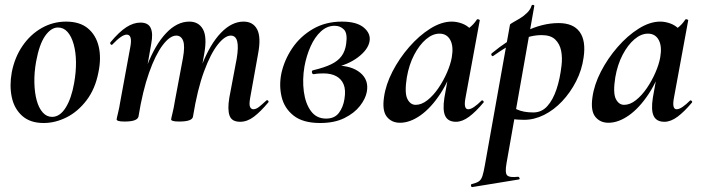

<svg xmlns="http://www.w3.org/2000/svg" viewBox="-20 -487 2859 782"><path d="M158 14Q103 14 70.5 -15Q38 -44 28 -91Q18 -138 28 -193Q40 -254 72 -300.5Q104 -347 150 -373Q196 -399 249 -399Q305 -399 338 -371.5Q371 -344 382 -297.5Q393 -251 381 -193Q368 -125 332.5 -78.5Q297 -32 251 -9Q205 14 158 14ZM192 -11Q224 -11 247.5 -48.5Q271 -86 282 -149Q290 -194 289.5 -234.5Q289 -275 280 -307Q271 -339 255 -357Q239 -375 216 -375Q188 -375 164 -341Q140 -307 127 -236Q119 -191 120 -150Q121 -109 129.5 -78Q138 -47 154 -29Q170 -11 192 -11Z M958 9Q924 9 915 -16Q906 -41 914 -89L944 -248Q952 -296 946 -319Q940 -342 920 -342Q896 -342 867 -305.5Q838 -269 811 -196Q784 -123 766 -12L748 -13Q768 -135 802 -221.5Q836 -308 880 -353.5Q924 -399 972 -399Q1011 -399 1027.5 -367Q1044 -335 1031 -267L999 -89Q994 -61 998.5 -51.5Q1003 -42 1012 -42Q1023 -42 1035.5 -52Q1048 -62 1064 -77Q1068 -81 1072 -77Q1076 -73 1072 -69Q1041 -32 1014 -11.5Q987 9 958 9ZM488 8Q469 8 462 5.5Q455 3 455 0Q455 -4 460.5 -26Q466 -48 470 -74L511 -297Q520 -346 496 -346Q486 -346 471.5 -336Q457 -326 438 -306Q435 -302 431 -306.5Q427 -311 430 -315Q466 -358 495 -376.5Q524 -395 552 -395Q584 -395 594 -372.5Q604 -350 596 -309L544 -12Q539 8 488 8ZM710 8Q691 8 684 5.5Q677 3 677 0Q677 -4 682.5 -26Q688 -48 692 -74L725 -250Q734 -299 726 -320.5Q718 -342 698 -342Q672 -342 642.5 -303Q613 -264 587 -190.5Q561 -117 544 -12L526 -13Q545 -132 578.5 -218.5Q612 -305 656.5 -352Q701 -399 751 -399Q789 -399 806.5 -368Q824 -337 812 -269L766 -12Q763 8 710 8Z M1284 14Q1214 14 1176 -16Q1138 -46 1127 -92.5Q1116 -139 1126 -188Q1138 -243 1170.5 -291Q1203 -339 1254.5 -369Q1306 -399 1373 -399Q1433 -399 1462 -374.5Q1491 -350 1485 -318Q1479 -285 1438.5 -254Q1398 -223 1333 -209L1348 -220Q1412 -220 1447.5 -190.5Q1483 -161 1474 -113Q1469 -85 1446 -55.5Q1423 -26 1382.5 -6Q1342 14 1284 14ZM1308 -4Q1343 -4 1360.5 -27.5Q1378 -51 1383 -84Q1389 -121 1379.5 -143.5Q1370 -166 1349 -177Q1328 -188 1298 -188Q1289 -188 1279.5 -187.5Q1270 -187 1259 -185Q1252 -184 1250.5 -192Q1249 -200 1256 -201Q1302 -212 1329.5 -225.5Q1357 -239 1371.5 -259Q1386 -279 1390 -309Q1396 -351 1381 -366.5Q1366 -382 1343 -382Q1312 -382 1287 -359Q1262 -336 1245 -298Q1228 -260 1220 -216Q1211 -163 1217.5 -114Q1224 -65 1246.5 -34.5Q1269 -4 1308 -4Z M1609 13Q1575 13 1555.5 -11.5Q1536 -36 1544 -91Q1551 -142 1578.5 -195.5Q1606 -249 1646.5 -295.5Q1687 -342 1732.5 -370.5Q1778 -399 1820 -399Q1840 -399 1861 -391.5Q1882 -384 1897.5 -367.5Q1913 -351 1915 -324L1855 -357Q1872 -359 1890.5 -373Q1909 -387 1922 -407Q1924 -410 1929.5 -408Q1935 -406 1934 -404L1876 -89Q1867 -42 1887 -42Q1897 -42 1911 -51.5Q1925 -61 1941 -77Q1944 -80 1948 -76Q1952 -72 1949 -69Q1918 -32 1890.5 -11.5Q1863 9 1837 9Q1805 9 1793.5 -14.5Q1782 -38 1790 -89L1815 -229L1836 -246Q1812 -164 1774 -106Q1736 -48 1693 -17.5Q1650 13 1609 13ZM1673 -60Q1697 -60 1721 -79Q1745 -98 1765.5 -128Q1786 -158 1800.5 -191.5Q1815 -225 1820 -253Q1828 -298 1814 -324Q1800 -350 1770 -350Q1742 -350 1715 -327Q1688 -304 1667 -264Q1646 -224 1637 -172Q1627 -109 1639 -84.5Q1651 -60 1673 -60Z M1903 275Q1900 276 1898.5 270Q1897 264 1901 263Q1921 258 1930.5 251.5Q1940 245 1945 229.5Q1950 214 1955 185L2057 -386Q2057 -389 2069 -395.5Q2081 -402 2097.5 -412Q2114 -422 2127.5 -435.5Q2141 -449 2145 -464Q2147 -468 2152 -467Q2157 -466 2156 -462L2043 178Q2036 217 2045.5 227Q2055 237 2090 233Q2094 233 2096 238Q2098 243 2093 244ZM2115 1Q2090 1 2065.5 -2Q2041 -5 2027 -8L2037 -70Q2058 -54 2085 -41.5Q2112 -29 2152 -29Q2186 -29 2209 -54.5Q2232 -80 2246.5 -123Q2261 -166 2267 -220Q2271 -252 2265.5 -280Q2260 -308 2241.5 -326Q2223 -344 2186 -344Q2142 -344 2095 -322.5Q2048 -301 1990 -260Q1986 -256 1982.5 -261Q1979 -266 1983 -270Q2047 -323 2117.5 -358Q2188 -393 2255 -393Q2315 -393 2341 -357Q2367 -321 2357 -253Q2350 -202 2326.5 -156Q2303 -110 2269.5 -74.5Q2236 -39 2196 -19Q2156 1 2115 1Z M2458 13Q2424 13 2404.5 -11.5Q2385 -36 2393 -91Q2400 -142 2427.5 -195.5Q2455 -249 2495.5 -295.5Q2536 -342 2581.5 -370.5Q2627 -399 2669 -399Q2689 -399 2710 -391.5Q2731 -384 2746.5 -367.5Q2762 -351 2764 -324L2704 -357Q2721 -359 2739.5 -373Q2758 -387 2771 -407Q2773 -410 2778.5 -408Q2784 -406 2783 -404L2725 -89Q2716 -42 2736 -42Q2746 -42 2760 -51.5Q2774 -61 2790 -77Q2793 -80 2797 -76Q2801 -72 2798 -69Q2767 -32 2739.5 -11.5Q2712 9 2686 9Q2654 9 2642.5 -14.5Q2631 -38 2639 -89L2664 -229L2685 -246Q2661 -164 2623 -106Q2585 -48 2542 -17.5Q2499 13 2458 13ZM2522 -60Q2546 -60 2570 -79Q2594 -98 2614.5 -128Q2635 -158 2649.5 -191.5Q2664 -225 2669 -253Q2677 -298 2663 -324Q2649 -350 2619 -350Q2591 -350 2564 -327Q2537 -304 2516 -264Q2495 -224 2486 -172Q2476 -109 2488 -84.5Q2500 -60 2522 -60Z"/></svg>

Font: Cormorant Garamond Light
Style: Italic
Weight: 300
Italic angle: -10°
Designer: Christian Thalmann (Catharsis Fonts)
Foundry: Catharsis Fonts
Version: Version 4.001